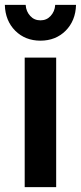

<svg xmlns="http://www.w3.org/2000/svg" viewBox="-21 -773 334 793"><path d="M81 -535V0H211V-535ZM104 -707C93 -719 86 -734 85 -753H-1C0 -709 15 -673 42 -646C69 -619 104 -605 146 -605C188 -605 223 -619 250 -646C277 -673 292 -709 293 -753H207C206 -734 199 -719 188 -707C177 -695 163 -689 146 -689C129 -689 115 -695 104 -707Z"/></svg>

Font: Argentum Sans Medium
Style: Regular
Weight: 500
Designer: Julieta Ulanovsky
Foundry: Julieta Ulanovsky
Version: Version 5.001;January 29, 2019;FontCreator 11.5.0.2425 64-bi